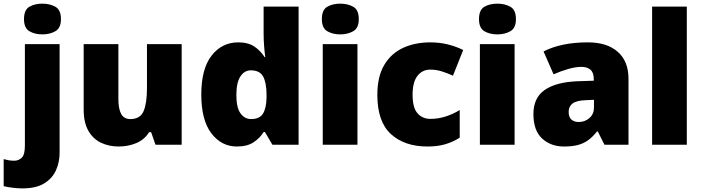

<svg xmlns="http://www.w3.org/2000/svg" viewBox="-71 -796 3864 1056"><path d="M61 -690.9Q61 -741.7 90.6 -758.8Q120.1 -775.9 162.1 -775.9Q203.1 -775.9 233.6 -758.8Q264.2 -741.7 264.2 -690.9Q264.2 -641.6 233.6 -624.3Q203.1 -606.9 162.1 -606.9Q120.1 -606.9 90.6 -624.3Q61 -641.6 61 -690.9ZM51.8 240.2Q28.8 240.2 -1.2 236.6Q-31.2 232.9 -50.8 228V79.1Q-35.2 83.5 -22 85.7Q-8.8 87.9 7.8 87.9Q31.2 87.9 48.6 71.5Q65.9 55.2 65.9 4.9V-553.2H256.8V44.9Q256.8 94.7 237.3 139.4Q217.8 184.1 172.9 212.2Q127.9 240.2 51.8 240.2Z M928.2 -553.2V0H784.2L760.3 -68.8H749Q723.1 -27.3 678.2 -8.8Q633.3 9.8 582 9.8Q527.8 9.8 484.1 -11.2Q440.4 -32.2 414.8 -77.1Q389.2 -122.1 389.2 -192.9V-553.2H580.1V-251Q580.1 -197.3 595.5 -169.2Q610.8 -141.1 646 -141.1Q700.2 -141.1 718.8 -184.8Q737.3 -228.5 737.3 -311V-553.2Z M1231.9 9.8Q1146.5 9.8 1091.3 -63Q1036.1 -135.7 1036.1 -275.9Q1036.1 -417.5 1092.8 -490.2Q1149.4 -563 1239.3 -563Q1294.4 -563 1328.4 -539.8Q1362.3 -516.6 1384.3 -481.9H1388.2Q1384.8 -502.9 1381.8 -539.8Q1378.9 -576.7 1378.9 -611.8V-759.8H1571.3V0H1427.2L1386.2 -69.8H1378.9Q1358.9 -37.1 1324 -13.7Q1289.1 9.8 1231.9 9.8ZM1310.1 -141.1Q1356 -141.1 1374.8 -170.2Q1393.6 -199.2 1395 -258.8V-273.9Q1395 -339.4 1376.7 -374.3Q1358.4 -409.2 1308.1 -409.2Q1273.9 -409.2 1251.5 -376Q1229 -342.8 1229 -272.9Q1229 -204.1 1251.7 -172.6Q1274.4 -141.1 1310.1 -141.1Z M1800.3 -775.9Q1841.3 -775.9 1871.8 -758.8Q1902.3 -741.7 1902.3 -690.9Q1902.3 -641.6 1871.8 -624.3Q1841.3 -606.9 1800.3 -606.9Q1758.3 -606.9 1728.8 -624.3Q1699.2 -641.6 1699.2 -690.9Q1699.2 -741.7 1728.8 -758.8Q1758.3 -775.9 1800.3 -775.9ZM1895 -553.2V0H1704.1V-553.2Z M2280.3 9.8Q2154.3 9.8 2079.3 -58.3Q2004.4 -126.5 2004.4 -273.9Q2004.4 -374.5 2042.2 -438.5Q2080.1 -502.4 2146 -532.7Q2211.9 -563 2295.4 -563Q2346.2 -563 2391.8 -551.8Q2437.5 -540.5 2476.6 -521L2420.4 -379.9Q2386.2 -395 2356.7 -404.1Q2327.1 -413.1 2295.4 -413.1Q2252 -413.1 2225.1 -378.9Q2198.2 -344.7 2198.2 -274.9Q2198.2 -203.1 2225.6 -172.6Q2252.9 -142.1 2296.4 -142.1Q2337.9 -142.1 2379.2 -155Q2420.4 -168 2457.5 -190.9V-39.1Q2423.3 -16.6 2380.4 -3.4Q2337.4 9.8 2280.3 9.8Z M2664.6 -775.9Q2705.6 -775.9 2736.1 -758.8Q2766.6 -741.7 2766.6 -690.9Q2766.6 -641.6 2736.1 -624.3Q2705.6 -606.9 2664.6 -606.9Q2622.6 -606.9 2593 -624.3Q2563.5 -641.6 2563.5 -690.9Q2563.5 -741.7 2593 -758.8Q2622.6 -775.9 2664.6 -775.9ZM2759.3 -553.2V0H2568.4V-553.2Z M3162.6 -563Q3267.6 -563 3326.7 -511Q3385.7 -459 3385.7 -362.8V0H3253.4L3216.8 -73.2H3212.9Q3189.5 -43.9 3164.8 -25.6Q3140.1 -7.3 3108.4 1.2Q3076.7 9.8 3030.8 9.8Q2958.5 9.8 2910.6 -34.2Q2862.8 -78.1 2862.8 -168.9Q2862.8 -257.8 2924.3 -300.8Q2985.8 -343.8 3102.5 -349.1L3194.8 -352.1V-359.9Q3194.8 -397 3176.5 -412.6Q3158.2 -428.2 3127.4 -428.2Q3094.7 -428.2 3054.4 -416.7Q3014.2 -405.3 2973.6 -387.2L2918.5 -513.2Q2966.3 -537.6 3026.9 -550.3Q3087.4 -563 3162.6 -563ZM3195.8 -247.1 3151.9 -245.1Q3099.1 -243.2 3077.9 -226.8Q3056.6 -210.4 3056.6 -180.2Q3056.6 -151.9 3071.8 -138.4Q3086.9 -125 3111.8 -125Q3146.5 -125 3171.1 -147Q3195.8 -168.9 3195.8 -204.1Z M3706.5 0H3515.6V-759.8H3706.5Z"/></svg>

Font: Open Sans ExtraBold
Style: Regular
Weight: 800
Designer: Monotype Design Team
Foundry: Monotype Imaging Inc.
Version: Version 3.003; ttfautohint (v1.8.4)